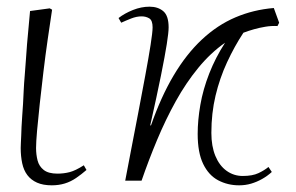

<svg xmlns="http://www.w3.org/2000/svg" viewBox="-20 -541 885 575"><path d="M135 14Q109 14 91 6Q73 -2 62 -16.5Q51 -31 46.5 -52Q42 -73 42 -98Q42 -104 42.5 -113Q43 -122 43.5 -134Q44 -146 44.5 -161Q45 -176 46.5 -193.5Q48 -211 49 -230Q50 -249 51 -270.5Q52 -292 54 -314.5Q56 -337 57.5 -361Q59 -385 61 -409Q63 -433 65.5 -458.5Q68 -484 70 -508L129 -516L136 -512Q130 -472 123 -424Q116 -376 110 -325.5Q104 -275 99 -229.5Q94 -184 91 -149.5Q88 -115 88 -98Q88 -78 92.5 -60.5Q97 -43 111 -32Q125 -21 152 -21Q171 -21 188.5 -25.5Q206 -30 231 -46L239 -32Q224 -19 208 -8Q192 3 174 8.5Q156 14 135 14Z M696 14Q662 14 633.5 -1Q605 -16 588.5 -50Q572 -84 572 -140Q572 -181 580 -227Q588 -273 606.5 -320.5Q625 -368 654 -413Q611 -383 574 -338Q537 -293 506.5 -238Q476 -183 450.5 -122Q425 -61 404 0H355Q362 -38 372.5 -91.5Q383 -145 394 -203Q405 -261 415 -314.5Q425 -368 431 -406.5Q437 -445 437 -459Q437 -480 427 -486Q417 -492 404 -492Q389 -492 372.5 -485.5Q356 -479 343 -473L335 -487Q353 -501 378 -511Q403 -521 428 -521Q453 -521 469 -507.5Q485 -494 485 -459Q485 -444 479.5 -409Q474 -374 462 -314.5Q450 -255 430 -166L432 -165Q462 -251 500 -315Q538 -379 584.5 -422.5Q631 -466 685 -489Q739 -512 800 -517L816 -473L811 -463Q793 -464 775 -461Q757 -458 741 -453.5Q725 -449 709 -443Q682 -402 660 -354.5Q638 -307 625.5 -254.5Q613 -202 613 -143Q613 -103 625 -74Q637 -45 658.5 -29.5Q680 -14 707 -14Q736 -14 754 -22.5Q772 -31 784 -41L794 -26Q781 -14 765 -5Q749 4 732 9Q715 14 696 14Z"/></svg>

Font: Literata 60pt ExtraLight
Style: Italic
Weight: 250
Italic angle: -2°
Designer: Latin by Veronika Burian and Jose Scaglione. Greek by Irene Vlachou. Cyrillic by Vera Evstafieva
Foundry: TypeTogether
Version: Version 3.103;gftools[0.9.29]